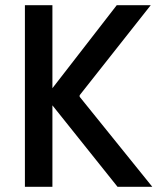

<svg xmlns="http://www.w3.org/2000/svg" viewBox="-20 -720 640 740"><path d="M76 0V-700H182V-380L430 -700H561L287 -353V-347L567 0H433L182 -314V0Z"/></svg>

Font: DM Mono Medium
Style: Regular
Weight: 500
Designer: Colophon Foundry
Foundry: Colophon Foundry
Version: Version 1.000; ttfautohint (v1.8.2.53-6de2)